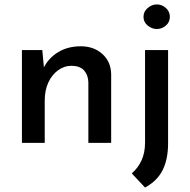

<svg xmlns="http://www.w3.org/2000/svg" viewBox="-20 -645 859 867"><path d="M171 -419 180 -323 176 -336Q197 -381 241 -408.5Q285 -436 345 -436Q404 -436 442.5 -401Q481 -366 482 -310V0H379V-274Q378 -306 360 -326.5Q342 -347 304 -348Q270 -348 242 -327.5Q214 -307 198 -272Q182 -237 182 -191V0H79V-419ZM635 202 575 138Q603 114 619 79.5Q635 45 635 -2V-419H739V2Q739 74 714.5 123Q690 172 635 202ZM628 -569Q628 -593 647 -609Q666 -625 688 -625Q711 -625 729 -609Q747 -593 747 -569Q747 -545 729 -529.5Q711 -514 688 -514Q666 -514 647 -529.5Q628 -545 628 -569Z"/></svg>

Font: Josefin Sans Medium
Style: Regular
Weight: 500
Designer: Santiago Orozco
Foundry: Typemade
Version: Version 2.001